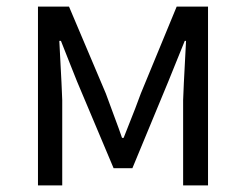

<svg xmlns="http://www.w3.org/2000/svg" viewBox="-20 -560 740 580"><path d="M94.7 0V-540H188.5L299.8 -277.3Q306.6 -257.8 323.7 -212.4Q340.8 -167 348.6 -143.6H353.5Q397.5 -253.9 405.3 -277.3L513.7 -540H608.4V0H533.2V-257.8Q533.2 -272.5 542 -436.5H538.1Q529.3 -414.1 512.2 -372.6Q495.1 -331.1 488.3 -313.5L379.9 -51.8H323.2L212.9 -313.5Q209 -324.2 190.9 -368.7Q172.9 -413.1 164.1 -436.5H159.2Q168 -272.5 168 -257.8V0Z"/></svg>

Font: Gen Shin Gothic Normal
Style: Regular
Weight: 300
Designer: [Source Han Sans]
Ryoko NISHIZUKA  (kana & ideographs); Paul D. Hunt (Latin, Greek & Cyrillic); Wenlong ZHANG  (bopomofo
Version: Version 1.002.20150607